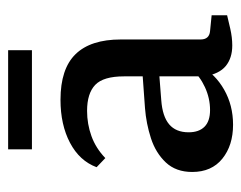

<svg xmlns="http://www.w3.org/2000/svg" viewBox="-82 -518 607 484"><g transform="rotate(-90 222.0 -275.5)"><path d="M150 8Q98 8 64.5 -19Q31 -46 31 -95Q31 -136 55 -161.5Q79 -187 116 -199Q153 -211 192 -214L289 -221V-179L212 -173Q171 -170 151 -153Q131 -136 131 -104Q131 -78 145 -64Q159 -50 187 -50Q217 -50 245 -63Q273 -76 289 -96L298 -74Q278 -37 238.5 -14.5Q199 8 150 8ZM43 -336Q59 -379 104.5 -403Q150 -427 213 -427Q291 -427 328 -389Q365 -351 365 -275V-74Q365 -52 386 -50L426 -46V-7Q414 -4 392 1Q370 6 350 6Q318 6 298 -10.5Q278 -27 272 -64V-267Q272 -319 250.5 -339.5Q229 -360 185 -360Q152 -360 121.5 -349Q91 -338 66 -314ZM88 -559H338V-499H88Z"/></g></svg>

Font: Rasa Medium
Style: Regular
Weight: 500
Designer: Anna Giedrys (Yrsa+Rasa design), David Brezina (Yrsa art-direction, Rasa art-direction, design)
Foundry: Rosetta Type Foundry
Version: Version 2.004